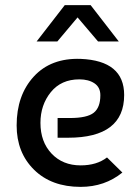

<svg xmlns="http://www.w3.org/2000/svg" viewBox="-20 -720 545 750"><path d="M295 -490Q465 -483 465 -349Q465 -182 246 -182H205V-259H253Q320 -259 346 -279.5Q372 -300 372 -348Q372 -379 349 -394.5Q326 -410 290 -410Q219 -410 178.5 -360Q138 -310 138 -240Q138 -166 181.5 -120Q225 -74 295 -74Q358 -74 398 -105L458 -46Q389 10 295 10Q181 10 113 -57Q45 -124 45 -230Q45 -348 112 -421Q179 -494 295 -490ZM283 -652 204 -558H123L233 -700H334L444 -558H363Z"/></svg>

Font: Baumans
Style: Regular
Weight: 400
Designer: Henadij Zarechnjuk
Foundry: Cyreal (www.cyreal.org)
Version: Version 001.002